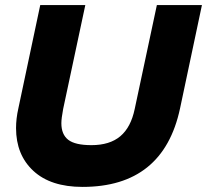

<svg xmlns="http://www.w3.org/2000/svg" viewBox="-20 -719 813 754"><path d="M43 -216Q43 -253 52 -293L138 -699H315L228 -291Q221 -254 221 -235Q221 -191 248 -170Q275 -149 339 -149Q411 -149 452.5 -184Q494 -219 509 -291L596 -699H773L687 -293Q621 15 304 15Q179 15 111 -48Q43 -111 43 -216Z"/></svg>

Font: Prompt
Style: Bold Italic
Weight: 700
Italic angle: -12°
Designer: Katatrad Team
Foundry: CadsonDemak
Version: Version 1.001